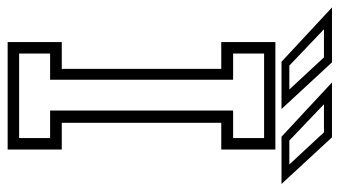

<svg xmlns="http://www.w3.org/2000/svg" viewBox="-253 -675 888 502"><g transform="rotate(90 191.0 -424.0)"><path d="M50 0V-141.5H120V-558.5H50V-700H331V-558.5H261V-141.5H331V0ZM80 -30H301V-111H229V-589.5H301V-670.5H80V-589.5H148.5V-111H80ZM421 -716H297.5L155.5 -848H299ZM370 -736.5 286 -827H212.5L307.5 -736.5ZM225 -716H101.5L-40.5 -848H103ZM174 -736.5 90 -827H16.5L111.5 -736.5Z"/></g></svg>

Font: Tourney Condensed Light
Style: Regular
Weight: 300
Width: 3
Designer: Tyler Finck
Foundry: Etcetera Type Co
Version: Version 1.010; ttfautohint (v1.8.3)